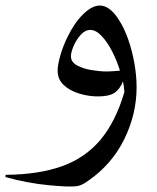

<svg xmlns="http://www.w3.org/2000/svg" viewBox="-147 -403 565 693"><path d="M213 -383Q249 -383 281 -333Q301 -303 315.5 -261.5Q330 -220 338 -175Q346 -130 346 -88Q346 9 301.5 99.5Q257 190 172 249Q150 265 135 268Q120 271 91 270Q66 269 29 265.5Q-8 262 -48.5 254.5Q-89 247 -127 236V228Q-6 227 78 196.5Q162 166 216.5 100.5Q271 35 302 -71Q301 -88 297 -109Q285 -80 265.5 -67.5Q246 -55 207 -55Q172 -55 138 -65.5Q104 -76 82.5 -96.5Q61 -117 61 -148Q61 -169 71 -203.5Q81 -238 97 -270Q121 -320 153 -351.5Q185 -383 213 -383ZM109 -200Q109 -179 131 -167Q153 -155 183.5 -150Q214 -145 239 -145Q250 -145 262 -146Q274 -147 286 -148Q275 -184 257.5 -218Q240 -252 219.5 -273.5Q199 -295 179 -295Q160 -295 144 -277Q128 -259 118.5 -236.5Q109 -214 109 -200Z"/></svg>

Font: Bona Nova SC
Style: Regular
Weight: 400
Designer: Mateusz Machalski
Foundry: Capitalics
Version: Version 4.001; ttfautohint (v1.8.4.7-5d5b)